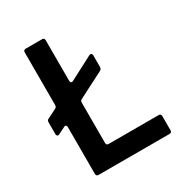

<svg xmlns="http://www.w3.org/2000/svg" viewBox="-179 -884 938 1005"><g transform="rotate(-30 289.5 -381.5)"><path d="M124 0Q118 0 114 -3.5Q110 -7 110 -14V-297Q110 -305 105.5 -308.5Q101 -312 94 -308L52 -287Q46 -285 45 -285Q41 -285 38 -288.5Q35 -292 35 -297V-370Q35 -382 45 -386L101 -414Q110 -419 110 -431V-749Q110 -756 114 -759.5Q118 -763 124 -763H223Q237 -763 237 -749V-503Q237 -495 242 -492Q247 -489 254 -493L396 -567Q402 -569 403 -569Q407 -569 410 -565.5Q413 -562 413 -557V-485Q413 -474 403 -468L247 -388Q237 -384 237 -371V-128Q237 -114 251 -114H553Q567 -114 567 -100V-14Q567 0 553 0Z"/></g></svg>

Font: Open Sauce Two SemiBold
Style: Regular
Weight: 600
Designer: Alfredo Marco Pradil
Foundry: Creative Sauce Fz LLC
Version: Version 1.477